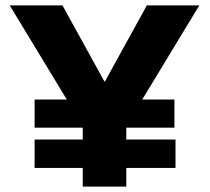

<svg xmlns="http://www.w3.org/2000/svg" viewBox="-20 -690 776 710"><path d="M16 -670 227 -322H108V-218H286V-174H108V-69H286V0H447V-69H629V-174H447V-218H625V-322H506L717 -670H523L367 -387L211 -670Z"/></svg>

Font: LT Wave Text Black
Style: Regular
Weight: 900
Designer: Daniel Lyons
Version: Version 2.5 (Glyphs App)